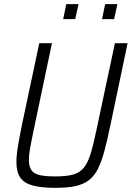

<svg xmlns="http://www.w3.org/2000/svg" viewBox="-20 -896 634 924"><path d="M248 8Q178 8 136.5 -3.5Q95 -15 77 -42Q59 -69 59 -116Q59 -149 66.5 -193.5Q74 -238 86 -297L169 -688H230L141 -265Q131 -218 125 -184.5Q119 -151 119 -126Q119 -95 131 -77.5Q143 -60 170.5 -53.5Q198 -47 246 -47Q300 -47 332 -56Q364 -65 383.5 -89Q403 -113 416 -155.5Q429 -198 443 -265L533 -688H594L512 -297Q497 -224 483 -171.5Q469 -119 451.5 -84Q434 -49 408 -29Q382 -9 343.5 -0.5Q305 8 248 8ZM471 -804 486 -876H545L529 -804ZM284 -804 299 -876H358L342 -804Z"/></svg>

Font: Saira SemiCondensed Light
Style: Italic
Weight: 300
Width: 4
Italic angle: -12°
Designer: Hector Gatti with collaboration of the Omnibus-Type team
Foundry: Omnibus-Type
Version: Version 1.101